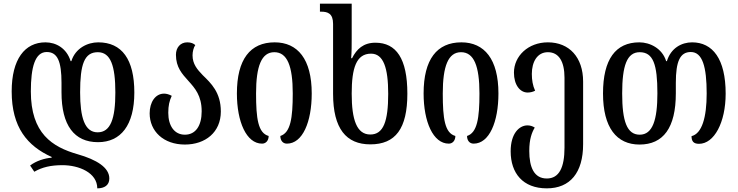

<svg xmlns="http://www.w3.org/2000/svg" viewBox="-20 -780 4041 1052"><path d="M517 -1C642 -1 716 -94 716 -273C716 -455 648 -548 518 -548C460 -548 393 -516 371 -445H367C345 -516 287 -548 229 -548C116 -548 44 -456 44 -279C44 -82 130 20 263 80V84C224 87 177 102 145 127L168 161C211 136 259 125 322 125C412 125 513 166 513 252C552 252 579 235 579 198C579 138 510 95 405 65C266 25 149 -49 149 -279C149 -412 172 -495 236 -495C295 -495 317 -444 317 -326V-274C317 -93 387 -1 517 -1ZM516 -494C586 -494 612 -420 612 -273C612 -130 586 -55 515 -55C444 -55 419 -136 419 -274C419 -428 442 -494 516 -494Z M993 12C1105 12 1190 -55 1190 -169C1190 -274 1136 -324 1091 -368C1061 -399 1035 -429 1035 -477C1035 -498 1041 -520 1050 -533C1040 -542 1027 -548 1006 -548C968 -548 944 -519 944 -480C944 -411 978 -375 1012 -337C1048 -297 1085 -256 1085 -170C1085 -91 1052 -42 993 -42C935 -42 902 -91 902 -162C902 -201 908 -227 921 -255C906 -263 892 -267 879 -267C831 -267 800 -220 800 -159C800 -61 876 12 993 12Z M1416 7C1437 7 1452 -10 1452 -35C1394 -51 1383 -130 1383 -268C1383 -418 1413 -494 1483 -494C1554 -494 1584 -418 1584 -268C1584 -133 1572 -53 1516 -35C1516 -11 1529 7 1552 7C1638 7 1688 -112 1688 -268C1688 -456 1611 -548 1485 -548C1351 -548 1278 -455 1278 -268C1278 -113 1330 7 1416 7Z M2037 -546C1971 -546 1934 -511 1909 -461H1904C1907 -493 1907 -533 1907 -569V-760H1733V-716H1740C1776 -716 1805 -706 1805 -649V-266C1805 -75 1877 11 2009 11C2147 11 2212 -75 2212 -267C2212 -459 2151 -546 2037 -546ZM2009 -43C1935 -43 1907 -123 1907 -267C1907 -407 1932 -486 2013 -486C2081 -486 2107 -408 2107 -266C2107 -115 2081 -43 2009 -43Z M2439 7C2460 7 2475 -10 2475 -35C2417 -51 2406 -130 2406 -268C2406 -418 2436 -494 2506 -494C2577 -494 2607 -418 2607 -268C2607 -133 2595 -53 2539 -35C2539 -11 2552 7 2575 7C2661 7 2711 -112 2711 -268C2711 -456 2634 -548 2508 -548C2374 -548 2301 -455 2301 -268C2301 -113 2353 7 2439 7Z M2976 252C3104 252 3175 166 3175 10V-333C3175 -466 3099 -548 2982 -548C2874 -548 2796 -473 2796 -382C2796 -315 2829 -273 2871 -273C2884 -273 2899 -276 2912 -283C2899 -311 2894 -342 2894 -375C2894 -440 2923 -494 2982 -494C3042 -494 3073 -443 3073 -354V29C3073 137 3044 198 2976 198C2906 198 2880 136 2880 47C2880 -18 2894 -54 2910 -81C2898 -89 2884 -93 2870 -93C2826 -93 2778 -50 2778 49C2778 169 2845 252 2976 252Z M3484 12C3614 12 3683 -79 3683 -269V-326C3683 -444 3706 -495 3765 -495C3829 -495 3852 -414 3852 -268C3852 -136 3826 -48 3769 -34C3769 -6 3780 8 3810 8C3893 8 3956 -109 3956 -267C3956 -457 3885 -548 3772 -548C3715 -548 3656 -517 3634 -445H3630C3608 -516 3540 -548 3483 -548C3353 -548 3284 -455 3284 -268C3284 -80 3359 12 3484 12ZM3485 -42C3415 -42 3389 -116 3389 -268C3389 -420 3415 -494 3485 -494C3559 -494 3582 -427 3582 -269C3582 -123 3556 -42 3485 -42Z"/></svg>

Font: Noto Serif Georgian Condensed Medium
Style: Regular
Weight: 500
Width: 3
Designer: Monotype Design Team, Akaki Razmadze
Foundry: Google LLC
Version: Version 2.003